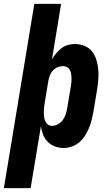

<svg xmlns="http://www.w3.org/2000/svg" viewBox="-56 -755 576 990"><path d="M-36 215 121 -735H259L212 -449Q221 -465 233.5 -480Q246 -495 261 -506.5Q276 -518 294.5 -523Q313 -528 330 -528Q356 -528 379.5 -518.5Q403 -509 418 -490.5Q433 -472 440.5 -448Q448 -424 450.5 -399Q453 -374 451 -348Q449 -322 445 -295L425 -175Q421 -155 416 -134.5Q411 -114 402.5 -94Q394 -74 382 -55Q370 -36 353 -21.5Q336 -7 314.5 0.5Q293 8 272 8Q249 8 227.5 0Q206 -8 190.5 -23.5Q175 -39 166.5 -60Q158 -81 155 -104L102 215ZM212 -106Q227 -106 242 -114Q257 -122 267 -135Q277 -148 282 -163.5Q287 -179 290 -194L310 -314Q312 -325 312.5 -335.5Q313 -346 312.5 -356.5Q312 -367 310 -377Q308 -387 303.5 -395.5Q299 -404 289.5 -409Q280 -414 269 -414Q256 -414 242.5 -409Q229 -404 218.5 -393.5Q208 -383 202.5 -369.5Q197 -356 194 -342L174 -222Q172 -210 171 -198.5Q170 -187 170 -175Q170 -163 171.5 -151.5Q173 -140 177.5 -130Q182 -120 191 -113Q200 -106 212 -106Z"/></svg>

Font: Iosevka Term Curly Hv Obl
Style: Regular
Weight: 900
Italic angle: -9°
Designer: Belleve Invis
Foundry: Belleve Invis
Version: Version 32.3.0